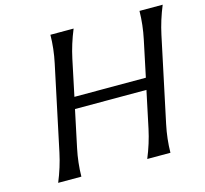

<svg xmlns="http://www.w3.org/2000/svg" viewBox="-106 -856 1042 976"><g transform="rotate(-15 415.5 -368.5)"><path d="M83 0Q113.3 -73.2 128.9 -146.5L223.1 -590.8Q238.8 -664.1 239.7 -737.3H361.8Q331.5 -664.1 315.9 -590.8L275.9 -400.9H651.9L691.9 -590.8Q707.5 -664.1 708.5 -737.3H830.6Q800.3 -664.1 784.7 -590.8L690.4 -146.5Q674.8 -73.2 673.8 0H551.8Q582 -73.2 597.7 -146.5L638.7 -340.3H262.7L221.7 -146.5Q206.1 -73.2 205.1 0Z"/></g></svg>

Font: Classica
Style: Book Oblique
Weight: 400
Italic angle: -12°
Designer: Wojciech Kalinowski "wmk69" (wmk69@o2.pl)
Foundry: Wojciech Kalinowski "wmk69" (wmk69@o2.pl)
Version: Version 2.1.1; 2021-05-14